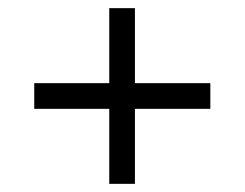

<svg xmlns="http://www.w3.org/2000/svg" viewBox="-20 -593 601 471"><path d="M248 -142H311V-326H496V-389H311V-573H248V-389H64V-326H248Z"/></svg>

Font: Noto Serif Ethiopic Medium
Style: Regular
Weight: 500
Designer: Monotype Design Team
Foundry: Monotype Imaging Inc.
Version: Version 2.102